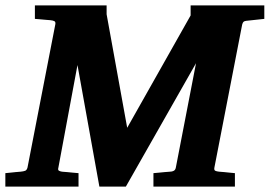

<svg xmlns="http://www.w3.org/2000/svg" viewBox="-34 -691 999 711"><path d="M877 -613.8Q870.1 -612.8 867.4 -609.9Q864.7 -606.9 862.8 -600.1L759.8 -69.8Q758.3 -61 763.2 -58.6Q768.1 -56.2 777.8 -55.2Q786.6 -54.7 796.4 -53.7Q804.7 -52.7 814.9 -51.8Q825.2 -50.8 835.9 -49.8V0H534.2V-49.8Q545.4 -50.8 556.2 -51.8Q566.9 -52.7 575.7 -53.7Q585.9 -54.7 595.2 -55.2Q603.5 -55.2 609.6 -58.6Q615.7 -62 617.2 -70.8L691.9 -457L432.1 0H334L252.9 -450.2L182.1 -69.8Q179.7 -61.5 184.3 -58.8Q189 -56.2 195.8 -55.2Q205.1 -54.7 214.8 -53.7Q223.1 -52.7 234.1 -51.8Q245.1 -50.8 256.8 -49.8V0H-14.2V-49.8Q-3.9 -50.8 5.9 -51.8Q15.6 -52.7 23.9 -53.7Q33.2 -54.7 42 -55.2Q52.7 -56.2 59.1 -58.6Q65.4 -61 67.9 -70.8L170.9 -601.1Q172.4 -609.9 167.5 -612.5Q162.6 -615.2 152.8 -616.2Q143.6 -616.7 134.3 -617.7Q126 -618.7 115.7 -619.4Q105.5 -620.1 95.2 -621.1V-670.9H360.8V-638.2L437 -217.8L671.9 -633.8V-670.9H944.8V-621.1Z"/></svg>

Font: Charis SIL Viet
Style: Bold Italic
Weight: 700
Italic angle: -11°
Foundry: SIL International
Version: Version 5.000